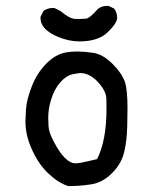

<svg xmlns="http://www.w3.org/2000/svg" viewBox="-20 -627 540 649"><path d="M211 2Q178 -8 143.5 -40.5Q109 -73 86 -126Q66 -171 66 -218Q66 -227 68 -258.5Q70 -290 87.5 -335Q105 -380 136.5 -412Q168 -444 204 -450Q222 -453 242 -453Q262 -453 294.5 -448.5Q327 -444 359.5 -412Q392 -380 403 -348Q411 -321 411 -259Q411 -247 410 -199Q409 -151 399.5 -112Q390 -73 358.5 -41.5Q327 -10 289 -4Q251 2 211 2ZM235 -75Q248 -75 270.5 -80.5Q293 -86 308 -89Q340 -152 340 -259Q340 -266 339.5 -293.5Q339 -321 307 -354Q280 -380 252 -380Q246 -380 225.5 -376Q205 -372 184.5 -349.5Q164 -327 153 -291Q143 -260 143 -228Q143 -222 144 -200.5Q145 -179 162 -148Q200 -75 235 -75ZM248 -487Q214 -487 177 -502Q117 -527 117 -565V-570L127 -590Q141 -600 158 -600H164L184 -590Q216 -563 235 -563H247Q259 -563 271 -564Q283 -565 310 -596Q323 -607 341 -607H347L366 -598Q376 -584 376 -567Q376 -549 344 -518Q312 -487 248 -487Z"/></svg>

Font: Xiaolai Mono SC
Style: Regular
Weight: 400
Monospace: yes
Designer: LXGW / Nozomi Seto
Version: Version 3.113;September 30, 2024